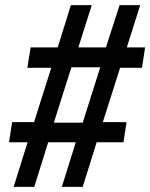

<svg xmlns="http://www.w3.org/2000/svg" viewBox="-20 -725 583 745"><path d="M33 0 87 -173H15L27 -251H112L179 -462H86L99 -541H204L255 -705H336L284 -541H391L444 -705H524L472 -541H543L531 -462H446L379 -251H471L459 -173H355L301 0H220L274 -173H167L113 0ZM189 -249H301L369 -464H257Z"/></svg>

Font: Nunito Sans 10pt Condensed
Style: Bold Italic
Weight: 700
Width: 3
Italic angle: -9°
Designer: Vernon Adams
Foundry: Vernon Adams
Version: Version 3.101;gftools[0.9.27]